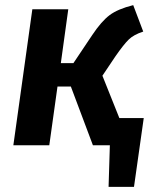

<svg xmlns="http://www.w3.org/2000/svg" viewBox="-20 -566 605 748"><path d="M540 -106 502 162H403L408 0H342L256 -229H204L172 0H32L106 -530H246L217 -320H266L339 -429Q375 -483 407 -507Q439 -531 499 -546L538 -443Q501 -431 481.5 -412Q462 -393 430 -347L379 -271L445 -106Z"/></svg>

Font: Fira Sans SemiBold
Style: Italic
Weight: 600
Italic angle: -8°
Designer: bBox Type GmbH & Carrois Corporate GbR & Edenspiekermann AG
Foundry: bBox Type GmbH & Carrois Corporate GbR & Edenspiekermann AG
Version: Version 4.301